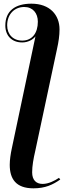

<svg xmlns="http://www.w3.org/2000/svg" viewBox="-20 -785 370 1045"><path d="M162 240C227 240 268 220 308 192L301 183C277 199 244 216 212 216C177 216 155 195 155 153C155 118 162 79 172 36L290 -517C299 -557 304 -592 304 -625C304 -703 252 -765 151 -765C62 -765 9 -725 9 -646C9 -590 45 -554 101 -554C133 -554 160 -570 173 -587L44 24C38 52 33 85 33 112C33 188 66 240 162 240ZM101 -564C51 -564 19 -598 19 -647C19 -708 59 -747 112 -747C159 -747 186 -713 186 -667C186 -605 155 -564 101 -564Z"/></svg>

Font: Noto Serif Display SemiBold
Style: Italic
Weight: 600
Italic angle: -12°
Designer: Monotype Design Team
Foundry: Monotype Imaging Inc.
Version: Version 2.009